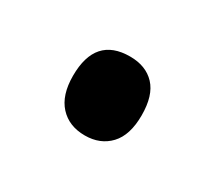

<svg xmlns="http://www.w3.org/2000/svg" viewBox="-46 -206 329 293"><g transform="rotate(30 118.0 -59.5)"><path d="M57 -60Q57 -129 118 -129Q146 -129 162 -112Q178 -95 178 -60Q178 -25 161.5 -7.5Q145 10 118 10Q90 10 73.5 -8Q57 -26 57 -60Z"/></g></svg>

Font: Noto Sans Gujarati UI ExtraCondensed Medium
Style: Regular
Weight: 500
Width: 2
Designer: Jelle Bosma - Monotype Design Team, Universal Thirst
Foundry: Monotype Imaging Inc.
Version: Version 2.106; ttfautohint (v1.8.4.7-5d5b)